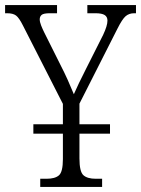

<svg xmlns="http://www.w3.org/2000/svg" viewBox="-26 -734 554 754"><path d="M132 0V-32H157Q190 -32 205.5 -45.5Q221 -59 221 -109V-209H105V-246H221V-326L64 -634Q49 -664 37 -673Q25 -682 2 -682H-6V-714H198V-682H170Q145 -682 137.5 -675.5Q130 -669 130 -658Q130 -648 135.5 -634Q141 -620 148 -606L211 -480Q227 -449 240 -420Q253 -391 264 -364Q272 -382 284 -407.5Q296 -433 312 -464L379 -597Q396 -633 396 -653Q396 -668 385 -675Q374 -682 349 -682H317V-714H508V-682H501Q481 -682 467.5 -670.5Q454 -659 435 -621L286 -327V-246H406V-209H286V-112Q286 -60 301.5 -46Q317 -32 350 -32H375V0Z"/></svg>

Font: Noto Serif Condensed Light
Style: Regular
Weight: 300
Width: 3
Designer: Monotype Design Team
Foundry: Monotype Imaging Inc.
Version: Version 2.013